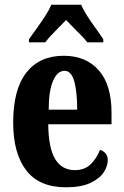

<svg xmlns="http://www.w3.org/2000/svg" viewBox="-20 -786 526 816"><path d="M260 10Q147 10 91.5 -62Q36 -134 36 -265Q36 -406 92 -477.5Q148 -549 251 -549Q345 -549 399.5 -487.5Q454 -426 454 -307V-258H185Q186 -157 214.5 -110Q243 -63 298 -63Q340 -63 365.5 -88Q391 -113 405 -149Q419 -145 428.5 -134Q438 -123 438 -106Q438 -79 420 -52.5Q402 -26 363 -8Q324 10 260 10ZM308 -320Q308 -397 295.5 -441Q283 -485 254 -485Q224 -485 205.5 -442.5Q187 -400 187 -320ZM103 -619Q116 -638 135 -664Q154 -690 171.5 -717Q189 -744 198 -766H325Q334 -744 351.5 -717Q369 -690 388 -664Q407 -638 419 -619V-606H351Q344 -616 327 -633.5Q310 -651 291.5 -669.5Q273 -688 261 -701Q241 -680 214 -653Q187 -626 172 -606H103Z"/></svg>

Font: Noto Serif Khmer ExtraCondensed ExtraBold
Style: Regular
Weight: 800
Width: 2
Designer: Danh Hong and the Monotype Design Team
Foundry: Monotype Imaging Inc.
Version: Version 2.004; ttfautohint (v1.8.4.7-5d5b)